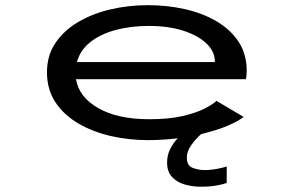

<svg xmlns="http://www.w3.org/2000/svg" viewBox="-20 -532 1140 744"><path d="M554 11Q478.5 11 408.2 -5.2Q338 -21.5 282.5 -54.2Q227 -87 194.5 -136.2Q162 -185.5 162 -252Q162 -317 194.8 -365.5Q227.5 -414 283.2 -446.8Q339 -479.5 408.8 -495.8Q478.5 -512 553 -512Q628 -512 696.8 -496.5Q765.5 -481 819.5 -449.2Q873.5 -417.5 904.8 -369.8Q936 -322 936 -257Q936 -247 935 -238.5Q934 -230 932.5 -225H274.5Q286 -155.5 361.2 -112.8Q436.5 -70 558.5 -70Q634.5 -70 687.2 -82.2Q740 -94.5 772.2 -111Q804.5 -127.5 819 -141L924 -79Q905.5 -63.5 863 -45.2Q820.5 -27 759.5 -12.5Q738 6.5 721 30.5Q704 54.5 704 79Q704 109.5 726.2 118.2Q748.5 127 772.5 127Q797 127 823 122Q849 117 858.5 112.5V177Q844 182.5 818.2 187Q792.5 191.5 758.5 191.5Q726 191.5 696 183Q666 174.5 646.8 154Q627.5 133.5 627.5 98Q627.5 68.5 639.8 44.8Q652 21 668.5 4Q642 7 613 9Q584 11 554 11ZM556 -431.5Q487 -431.5 428.8 -416Q370.5 -400.5 330.8 -369.5Q291 -338.5 278 -291.5H812.5V-294.5Q812.5 -332 780.5 -363Q748.5 -394 691 -412.8Q633.5 -431.5 556 -431.5Z"/></svg>

Font: Trispace Expanded
Style: Regular
Weight: 400
Width: 7
Designer: Tyler Finck
Foundry: Etcetera Type Company
Version: Version 1.210; ttfautohint (v1.8.3)